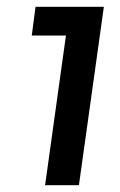

<svg xmlns="http://www.w3.org/2000/svg" viewBox="-20 -766 352 562"><path d="M112 -224H211L284 -746H84L73 -662H173Z"/></svg>

Font: Mluvka SemiBold
Style: Italic
Weight: 600
Italic angle: -8°
Designer: Modified by Jiří Krblich, Original typeface by Gumpita Rahayu
Foundry: Gumpita Rahayu & Jiří Krblich
Version: Version 2.000;Glyphs 3.1.1 (3134)